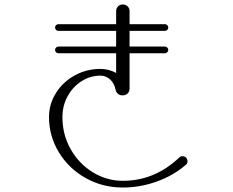

<svg xmlns="http://www.w3.org/2000/svg" viewBox="-20 -813 1040 858"><path d="M199 -290Q199 -347 229.5 -396.5Q260 -446 313 -475.5Q366 -505 429 -505Q466 -505 499 -487V-575H241Q235 -575 230.5 -579.5Q226 -584 226 -590Q226 -596 230.5 -600.5Q235 -605 241 -605H499V-675H241Q235 -675 230.5 -679.5Q226 -684 226 -690Q226 -696 230.5 -700.5Q235 -705 241 -705H499V-763Q499 -776 507.5 -784.5Q516 -793 529 -793Q542 -793 550.5 -784.5Q559 -776 559 -763V-705H717Q723 -705 727.5 -700.5Q732 -696 732 -690Q732 -684 727.5 -679.5Q723 -675 717 -675H559V-605H717Q723 -605 727.5 -600.5Q732 -596 732 -590Q732 -584 727.5 -579.5Q723 -575 717 -575H559V-417Q559 -404 550.5 -395.5Q542 -387 529 -387H527H525Q515 -387 507 -394Q499 -401 497 -410Q492 -439 473 -457Q454 -475 429 -475Q384 -475 345 -450.5Q306 -426 282.5 -383.5Q259 -341 259 -290Q259 -211 296 -146Q333 -81 395 -43Q457 -5 529 -5Q671 -5 781 -109Q787 -115 796 -115Q805 -115 811.5 -108.5Q818 -102 818 -93Q818 -82 810 -76Q754 -28 680 -1.5Q606 25 529 25Q438 25 362.5 -17.5Q287 -60 243 -132.5Q199 -205 199 -290Z"/></svg>

Font: GL-CurulMinamoto Light
Style: Regular
Weight: 300
Designer: Eunice (kana); Ryoko NISHIZUKA 西塚涼子 (ideographs); Frank Grießhammer (Latin, Greek & Cyrillic); Wenlong ZHANG
Foundry: Gutenberg Labo; Adobe
Version: Version 1.002